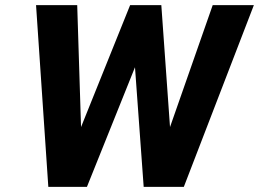

<svg xmlns="http://www.w3.org/2000/svg" viewBox="-20 -731 1013 751"><path d="M121 -711 169 0H320L508 -468L542 0H699L973 -711H812L645 -234L611 -711H489L297 -234L282 -711Z"/></svg>

Font: Aerodynamic
Style: BdObl
Weight: 500
Designer: Google
Version: Version 2.000980; 2014